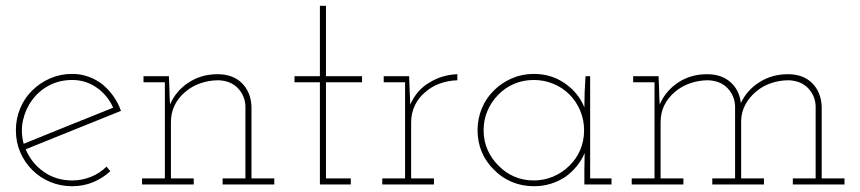

<svg xmlns="http://www.w3.org/2000/svg" viewBox="-20 -639 2980 665"><path d="M230 -362Q277 -362 315 -335.5Q353 -309 372 -266Q295 -235 217.5 -204Q140 -173 62 -141Q51 -182 59.5 -221.5Q68 -261 91 -292Q114 -324 150 -343Q186 -362 230 -362ZM362 -46 349 -62Q326 -39 295 -26.5Q264 -14 230 -14Q174 -14 131.5 -44Q89 -74 69 -122Q152 -156 234 -188.5Q316 -221 399 -255Q389 -283 373 -305.5Q357 -328 337 -345Q315 -363 287.5 -373Q260 -383 230 -383Q189 -383 153.5 -367.5Q118 -352 92 -326Q65 -300 50 -264Q35 -228 35 -188Q35 -147 50 -112Q65 -77 92 -50Q118 -24 153.5 -9Q189 6 230 6Q269 6 302.5 -8Q336 -22 362 -46Z M651 0V-21H572V-216Q572 -248 585 -274.5Q598 -301 622 -321Q644 -340 674 -350.5Q704 -361 737 -361Q780 -359 804 -333.5Q828 -308 830 -273V-21H751V0H930V-21H851V-270Q849 -320 818 -351Q787 -382 733 -382Q677 -382 633 -353Q589 -324 569 -277Q568 -291 567.5 -301.5Q567 -312 567 -326L565 -375H477V-354H551V-21H472V0Z M1195 0V-21H1109V-354H1234V-375H1109V-619H1088V-375H1000V-354H1088V0Z M1483 0V-21H1404V-216Q1404 -247 1417 -274Q1430 -301 1452 -319Q1474 -339 1503 -349.5Q1532 -360 1564 -361V-382Q1538 -381 1514 -374Q1490 -367 1469 -354Q1446 -341 1429 -321.5Q1412 -302 1401 -277Q1400 -291 1400 -299.5Q1400 -308 1399 -322L1397 -375H1309V-354H1383V-21H1304V0Z M2098 0V-21H2024V-375H2008Q2006 -348 2005 -321Q2004 -294 2004 -267Q1984 -317 1937 -350Q1890 -383 1829 -383Q1788 -383 1752.5 -367.5Q1717 -352 1691 -326Q1664 -300 1649 -264Q1634 -228 1634 -188Q1634 -147 1649 -112Q1664 -77 1691 -51Q1717 -24 1752.5 -9Q1788 6 1829 6Q1860 6 1887.5 -2.5Q1915 -11 1939 -27Q1961 -43 1978 -64Q1995 -85 2005 -109Q2005 -94 2004.5 -80Q2004 -66 2004 -51V0ZM1829 -362Q1864 -362 1896 -349Q1928 -336 1952 -312Q1976 -288 1989.5 -256Q2003 -224 2003 -188Q2003 -151 1989.5 -119.5Q1976 -88 1952 -65Q1928 -41 1896 -27.5Q1864 -14 1829 -14Q1792 -14 1761 -27.5Q1730 -41 1707 -65Q1683 -88 1669 -119.5Q1655 -151 1655 -188Q1655 -224 1668.5 -255.5Q1682 -287 1706 -311Q1729 -335 1760.5 -348.5Q1792 -362 1829 -362Z M2347 0V-21H2268V-216Q2268 -248 2281 -274.5Q2294 -301 2318 -321Q2340 -340 2370 -350.5Q2400 -361 2433 -361Q2476 -359 2500 -333.5Q2524 -308 2526 -273V-21H2447V0H2626V-21H2547V-222Q2548 -252 2562 -277.5Q2576 -303 2599 -322Q2621 -341 2650.5 -351Q2680 -361 2712 -361Q2755 -359 2779 -333.5Q2803 -308 2805 -273V-21H2726V0H2905V-21H2826V-270Q2824 -320 2793 -351Q2762 -382 2709 -382Q2654 -382 2610.5 -354.5Q2567 -327 2546 -282Q2541 -327 2510 -354.5Q2479 -382 2429 -382Q2372 -382 2328.5 -353Q2285 -324 2265 -277Q2264 -291 2263.5 -301.5Q2263 -312 2263 -326L2261 -375H2173V-354H2247V-21H2168V0Z"/></svg>

Font: Josefin Slab ExtraLight
Style: Regular
Weight: 250
Designer: Santiago Orozco
Foundry: Typemade
Version: Version 2.000